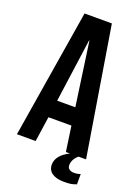

<svg xmlns="http://www.w3.org/2000/svg" viewBox="-158 -769 718 984"><g transform="rotate(20 200.5 -276.5)"><path d="M353 86Q369 86 377.5 83.5Q386 81 389 80V136Q372 143 357.5 145Q343 147 321 147Q280 147 256.5 131Q233 115 233 85Q233 34 301 0H279L259 -139V-137H134L114 0H12L126 -700H275L389 0H348Q318 25 318 58Q318 71 328 78.5Q338 86 353 86ZM246 -232 197 -578H195L147 -232Z"/></g></svg>

Font: kids-team
Style: team
Weight: 400
Designer: Ryoichi Tsunekawa, Thomas Gollenia, Laura Emeder
Foundry: Ryoichi Tsunekawa, Thomas Gollenia, Laura Emeder
Version: Version 2.000